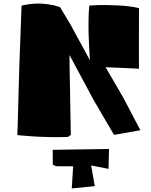

<svg xmlns="http://www.w3.org/2000/svg" viewBox="-20 -773 856 1092"><path d="M102.5 -740.2Q106.4 -741.7 114 -743.7Q121.6 -745.6 145.3 -749Q168.9 -752.4 193.4 -752.9Q217.8 -753.4 252.9 -748.8Q288.1 -744.1 321.3 -732.9Q321.3 -732.9 388.2 -621.1Q385.7 -624.5 411.6 -576.7Q437.5 -528.8 464.8 -479.5L491.7 -429.7Q491.2 -437.5 490.2 -451.4Q489.3 -465.3 487.1 -505.4Q484.9 -545.4 483.9 -582Q482.9 -618.7 483.6 -663.6Q484.4 -708.5 487.8 -741.2Q506.8 -742.7 538.3 -744.1Q569.8 -745.6 645.3 -742.4Q720.7 -739.3 770.5 -726.6Q769.5 -382.3 770.5 -382.3Q771 -382.3 723.4 -384.5Q675.8 -386.7 627.9 -388.7L580.6 -390.6L681.6 -216.8L775.4 -38.1Q778.3 -32.2 778.3 -32.2L628.4 -5.9L512.2 -204.6Q503.4 -221.2 489 -248Q474.6 -274.9 444.3 -331.3Q414.1 -387.7 394.3 -424.6Q374.5 -461.4 375 -459.5L376.5 -355.5L382.8 -4.9Q379.9 -4.9 373.8 0.5Q367.7 5.9 364.7 5.9Q336.9 6.8 305.9 7.1Q274.9 7.3 247.6 6.3Q220.2 5.4 194.1 4.2Q168 2.9 147.2 1.2Q126.5 -0.5 110.8 -1.7Q95.2 -2.9 86.7 -3.9Q78.1 -4.9 78.6 -4.9Q79.6 -4.9 85.4 -240.7L90.3 -405.3L102.5 -740.2ZM597.2 187.5 498.5 168 519 285.6 388.2 298.8 396 172.9 299.8 172.4 280.3 164.1Q279.8 81.1 279.8 79.1L600.1 74.2Z"/></svg>

Font: Noot
Style: Regular
Weight: 400
Designer: Amos Jerbi
Foundry: Amos Jerbi
Version: Version 1.000;PS 001.001;hotconv 1.0.56